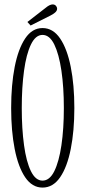

<svg xmlns="http://www.w3.org/2000/svg" viewBox="-20 -838 386 869"><path d="M172.5 11Q125.5 11 94 -35.5Q62.5 -82 46.5 -163.5Q30.5 -245 30.5 -349Q30.5 -453.5 46.5 -535.2Q62.5 -617 94 -664Q125.5 -711 172.5 -711Q220 -711 252 -664Q284 -617 300.2 -535.2Q316.5 -453.5 316.5 -349Q316.5 -245 300.2 -163.5Q284 -82 252 -35.5Q220 11 172.5 11ZM172.5 -20.5Q204.5 -20.5 225.8 -63.2Q247 -106 258 -180.5Q269 -255 269 -349Q269 -443 258 -518Q247 -593 225.8 -636.5Q204.5 -680 172.5 -680Q141 -680 120 -636.5Q99 -593 88.8 -518Q78.5 -443 78.5 -349Q78.5 -255 88.8 -180.5Q99 -106 120 -63.2Q141 -20.5 172.5 -20.5ZM118.5 -722.5 104 -738.5 188.5 -804Q195.5 -810 203.5 -814Q211.5 -818 218.5 -818Q230.5 -818 236 -807.5Q238.5 -803.5 238.5 -798.5Q238.5 -789 229 -781Q219.5 -773 208 -767.5Z"/></svg>

Font: Imbue 10pt ExtraLight
Style: Regular
Weight: 200
Designer: Tyler Finck
Foundry: Etcetera Type Company
Version: Version 1.102; ttfautohint (v1.8.3)